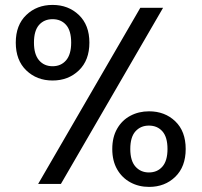

<svg xmlns="http://www.w3.org/2000/svg" viewBox="-20 -729 799 761"><path d="M42.5 -560.1Q42.5 -629.7 84.2 -669.6Q125.8 -709.5 188.4 -709.5Q250.9 -709.5 292.6 -669.6Q334.3 -629.7 334.3 -560.1Q334.3 -490 292.6 -450Q250.9 -409.9 188.4 -409.9Q125.8 -409.9 84.2 -450Q42.5 -490 42.5 -560.1ZM188.4 -653Q155 -653 134.8 -630.2Q114.6 -607.3 114.6 -560.1Q114.6 -513.6 134.8 -490Q155 -466.5 188.4 -466.5Q221.8 -466.5 242 -490Q262.1 -513.6 262.1 -560.1Q262.1 -607.3 242 -630.2Q221.8 -653 188.4 -653ZM131.2 0 536.1 -698H626.3L221.4 0ZM425 -138.4Q425 -185.2 444.2 -218.7Q463.3 -252.3 496.5 -270Q529.6 -287.8 570.9 -287.8Q633.5 -287.8 674.7 -248.2Q716 -208.7 716 -138.4Q716 -68.3 674.7 -28.2Q633.5 11.8 570.9 11.8Q529.6 11.8 496.5 -6.4Q463.3 -24.5 444.2 -58Q425 -91.6 425 -138.4ZM570.1 -231.2Q537.5 -231.2 516.9 -208.4Q496.4 -185.6 496.4 -138.4Q496.4 -91.9 516.9 -68.7Q537.5 -45.5 570.1 -45.5Q603.6 -45.5 623.7 -68.7Q643.9 -91.9 643.9 -138.4Q643.9 -185.6 623.7 -208.4Q603.6 -231.2 570.1 -231.2Z"/></svg>

Font: Poppins Variable
Style: Regular
Weight: 100
Designer: Jonny Pinhorn
Foundry: Indian Type Foundry
Version: Version 6.000